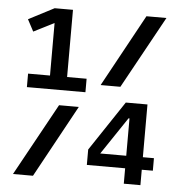

<svg xmlns="http://www.w3.org/2000/svg" viewBox="-51 -746 742 794"><g transform="rotate(5 320.0 -349.0)"><path d="M58 -419H149V-637L64 -594L38 -643L144 -698H220V-419H301V-363H58ZM525 -698H608L443 -398H361ZM197 -300H279L115 0H32ZM492 -64H333V-128L471 -335H561V-116H607V-64H561V0H492ZM492 -116V-271H488L384 -116Z"/></g></svg>

Font: Writer Medium
Style: Regular
Weight: 500
Monospace: yes
Designer: Mike Abbink, Paul van der Laan, Pieter van Rosmalen
Foundry: Bold Monday
Version: Version 2.001 2020